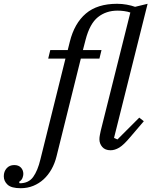

<svg xmlns="http://www.w3.org/2000/svg" viewBox="-189 -780 798 1012"><path d="M-80 212Q-129 212 -149 193.5Q-169 175 -169 149Q-169 124 -154 107Q-139 90 -114 90Q-91 90 -78.5 103.5Q-66 117 -66 137Q-66 146 -70.5 158Q-75 170 -89 179L-85 186Q-38 186 -14 152.5Q10 119 24 60L156 -471H65L76 -516H168L179 -560Q203 -657 263.5 -708.5Q324 -760 428 -760Q454 -760 479 -755.5Q504 -751 523 -744L589 -760L412 -53L430 -45L545 -160L569 -141L498 -58Q463 -16 439.5 -2Q416 12 394 12Q365 12 350 -5.5Q335 -23 335 -46Q335 -57 337.5 -69Q340 -81 342 -91L498 -714Q484 -719 465.5 -721.5Q447 -724 431 -724Q370 -724 327 -689.5Q284 -655 262 -570L248 -516H346L335 -471H237L109 44Q100 81 82.5 112Q65 143 41 165Q17 187 -13.5 199.5Q-44 212 -80 212Z"/></svg>

Font: IBM Plex Serif
Style: Italic
Weight: 400
Italic angle: -14°
Designer: Mike Abbink, Paul van der Laan, Pieter van Rosmalen
Foundry: Bold Monday
Version: Version 3.001